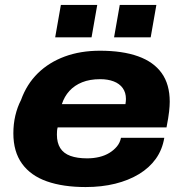

<svg xmlns="http://www.w3.org/2000/svg" viewBox="-20 -744 740 776"><path d="M326 12Q235 12 169.5 -11Q104 -34 69 -82.5Q34 -131 34 -205Q34 -243 42 -277Q50 -311 65 -340Q88 -404 133 -448Q178 -492 241.5 -515.5Q305 -539 384 -539Q475 -539 538 -516.5Q601 -494 633.5 -448.5Q666 -403 666 -333Q666 -317 663.5 -293.5Q661 -270 653 -229H213Q211 -222 210.5 -214.5Q210 -207 210 -200Q210 -167 223.5 -145.5Q237 -124 264.5 -114Q292 -104 332 -104Q358 -104 381 -109.5Q404 -115 422 -126Q440 -137 452.5 -152Q465 -167 469 -187H644Q636 -139 610 -102.5Q584 -66 542 -40.5Q500 -15 445.5 -1.5Q391 12 326 12ZM230 -323H487Q488 -329 488.5 -334.5Q489 -340 489 -344Q489 -370 476 -388Q463 -406 439.5 -415Q416 -424 385 -424Q343 -424 312 -411.5Q281 -399 260.5 -376.5Q240 -354 230 -323ZM203 -593 226 -724H373L350 -593ZM441 -593 464 -724H612L589 -593Z"/></svg>

Font: Archivo SemiExpanded ExtraBold
Style: Italic
Weight: 800
Width: 6
Italic angle: -10°
Designer: Hector Gatti
Foundry: Omnibus-Type
Version: Version 2.001